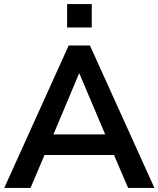

<svg xmlns="http://www.w3.org/2000/svg" viewBox="-20 -930 784 950"><path d="M1 0 320 -705H425L744 0H614L529 -198L583 -163H161L215 -198L131 0ZM371 -566 231 -233 205 -265H539L514 -233L373 -566ZM312 -794V-910H434V-794Z"/></svg>

Font: Nunito Sans 12pt ExtraLight
Style: Regular
Weight: 200
Designer: Vernon Adams
Foundry: Vernon Adams
Version: Version 3.101;gftools[0.9.27]